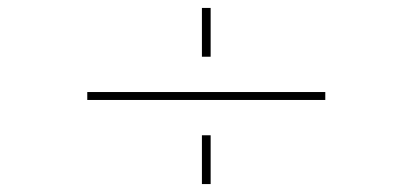

<svg xmlns="http://www.w3.org/2000/svg" viewBox="-20 -542 1040 484"><path d="M800 -290V-310H200V-290ZM489 -78H511V-201H489ZM489 -399H511V-522H489Z"/></svg>

Font: Perun Thin
Style: Regular
Weight: 100
Foundry: Copyright (c) Stefan Peev, Context Ltd, 2016
Version: Version 1.089